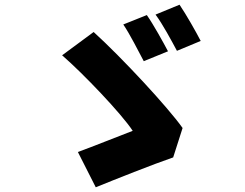

<svg xmlns="http://www.w3.org/2000/svg" viewBox="-20 -793 1040 816"><path d="M604 -729 504 -689C532 -648 568 -576 591 -533L694 -575C674 -613 632 -689 604 -729ZM743 -773 641 -731C671 -691 709 -620 732 -577L833 -619C814 -656 771 -732 743 -773ZM716 -124 756 -249C693 -338 499 -547 378 -657L244 -558C334 -480 497 -309 544 -237C486 -215 372 -169 311 -147L387 3C465 -29 634 -96 716 -124Z"/></svg>

Font: Source Han Sans HK Heavy
Style: Regular
Weight: 900
Designer: Ryoko NISHIZUKA 西塚涼子 (kana, bopomofo & ideographs); Paul D. Hunt (Latin, Greek & Cyrillic); Sandoll Communications 산돌커뮤니
Foundry: Adobe
Version: Version 2.000;hotconv 1.0.107;makeotfexe 2.5.65593